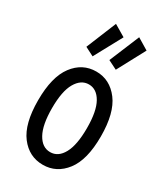

<svg xmlns="http://www.w3.org/2000/svg" viewBox="-178 -771 732 853"><g transform="rotate(30 187.5 -344.5)"><path d="M188 8Q117 8 72 -51Q27 -110 27 -230Q27 -350 72 -410Q117 -470 188 -470Q258 -470 303.5 -410Q349 -350 349 -230Q349 -110 303.5 -51Q258 8 188 8ZM188 -57Q229 -57 253 -101Q277 -145 277 -231Q277 -318 252.5 -361Q228 -404 188 -404Q148 -404 123 -361Q98 -318 98 -231Q98 -145 122.5 -101Q147 -57 188 -57ZM258 -520 212 -543 276 -697 334 -662ZM139 -520 94 -543 157 -697 216 -662Z"/></g></svg>

Font: Inconsolata Condensed Medium
Style: Regular
Weight: 500
Width: 3
Monospace: yes
Designer: Raph Levien, Cyreal, Brenton Simpson
Foundry: Raph Levien, Cyreal, Google
Version: Version 3.100; ttfautohint (v1.8.4.7-5d5b)